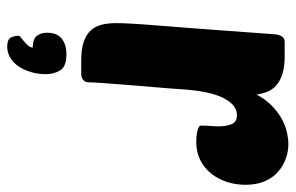

<svg xmlns="http://www.w3.org/2000/svg" viewBox="-160 -440 800 519"><g transform="rotate(90 239.5 -180.0)"><path d="M364 -311Q358 -311 350.5 -311.5Q343 -312 336 -313.5Q329 -315 324 -317.5Q319 -320 319 -324Q319 -337 320 -348Q321 -359 321 -371Q321 -393 315 -407Q309 -421 291 -421Q263 -421 244.5 -384.5Q226 -348 221 -275Q219 -243 215.5 -202.5Q212 -162 209 -124.5Q206 -87 204 -58Q202 -29 202 -20Q202 -10 195 -5Q188 0 180 0H144Q113 0 93.5 -6.5Q74 -13 62.5 -25Q51 -37 46.5 -54.5Q42 -72 42 -95Q42 -110 43.5 -137.5Q45 -165 49 -213.5Q53 -262 58.5 -336.5Q64 -411 72 -521Q74 -550 93 -550H132Q160 -550 179 -544Q198 -538 210 -527.5Q222 -517 227.5 -503Q233 -489 235 -474Q247 -497 263.5 -513.5Q280 -530 298 -540.5Q316 -551 335 -555.5Q354 -560 370 -560Q389 -560 408.5 -553Q428 -546 444 -532Q460 -518 469.5 -496Q479 -474 479 -444Q479 -417 471 -393Q463 -369 448 -350.5Q433 -332 411.5 -321.5Q390 -311 364 -311ZM108 131Q85 131 76.5 120Q68 109 68 92Q68 66 83.5 53Q99 40 127 40Q159 40 169.5 56.5Q180 73 180 96Q180 116 174.5 135Q169 154 159.5 168.5Q150 183 136 191.5Q122 200 106 200Q86 200 81 190Q76 180 76 168Q76 167 81 163Q86 159 92 154Q98 149 103 143Q108 137 108 131Z"/></g></svg>

Font: PoetsenOne
Style: Regular
Weight: 400
Designer: Rodrigo Fuenzalida, Pablo Impallari
Foundry: Pablo Impallari, Rodrigo Fuenzalida
Version: Version 1.000; ttfautohint (v0.8) -G 200 -r 50